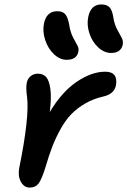

<svg xmlns="http://www.w3.org/2000/svg" viewBox="-20 -828 571 860"><path d="M478 -590.8Q446.8 -590.8 419.9 -615.7Q393.1 -640.6 380.6 -678.2Q368.2 -715.8 375 -751Q386.2 -808.1 434.1 -808.1Q458 -808.1 470.5 -795.4Q482.9 -782.7 487.8 -749Q492.7 -718.3 505.1 -695.6Q517.6 -672.9 525.1 -658.7Q532.7 -644.5 529.8 -627.9Q521.5 -590.8 478 -590.8ZM278.8 -560.1Q248 -560.1 221.4 -585.4Q194.8 -610.8 182.4 -648.9Q169.9 -687 176.8 -722.2Q188 -777.8 236.8 -777.8Q259.8 -777.8 271.7 -764.9Q283.7 -752 290 -716.8Q294.9 -684.6 306.9 -661.1Q318.8 -637.7 326.4 -624.8Q334 -611.8 331.1 -597.2Q324.2 -560.1 278.8 -560.1ZM112.8 12.2Q87.9 12.2 73.7 -13.4Q59.6 -39.1 65.9 -74.2Q112.8 -305.2 101.1 -395Q95.2 -434.6 100.1 -458Q104 -476.1 117.4 -487.1Q130.9 -498 149.9 -498Q173.3 -498 186.8 -482.9Q200.2 -467.8 205.6 -429.7Q210.9 -391.6 203.1 -326.2Q256.8 -416.5 323.7 -461.7Q390.6 -506.8 451.2 -506.8Q510.7 -506.8 499 -443.8Q490.2 -406.7 443.8 -396Q398.4 -385.7 361.8 -364.5Q325.2 -343.3 299.1 -316.2Q272.9 -289.1 251 -249.3Q229 -209.5 213.9 -170.2Q198.7 -130.9 183.1 -77.1Q166.5 -23.9 152.6 -5.9Q138.7 12.2 112.8 12.2Z"/></svg>

Font: Shantell Sans Normal
Style: Italic
Weight: 500
Italic angle: -11.31°
Designer: Stephen Nixon, Anya Danilova, Shantell Martin
Foundry: Arrow Type
Version: Version 1.006;[559af2be0]